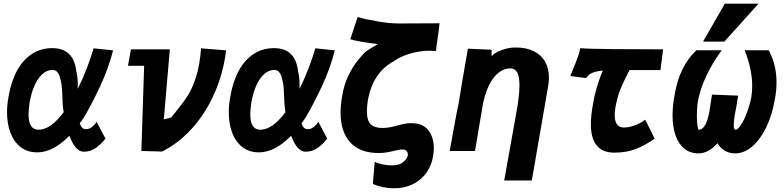

<svg xmlns="http://www.w3.org/2000/svg" viewBox="-20 -817 4240 1039"><path d="M18 -210Q18 -250 26.5 -295Q40 -375.5 72 -434.2Q104 -493 152.5 -524.8Q201 -556.5 263 -556.5Q379 -556.5 393 -431Q401 -401 401 -355.5L400.5 -336Q427 -388 449.8 -447.5Q472.5 -507 486.5 -555.5L592 -544.5Q567.5 -447.5 521.5 -349.2Q475.5 -251 432.5 -178.5L411.5 -150Q417 -133.5 425 -125.8Q433 -118 445.5 -118Q463 -118 478 -130Q493 -142 503 -157.5L550.5 -67Q529.5 -39 500.2 -17.5Q471 4 433 4Q388 4 355.5 -82.5Q267.5 7.5 181 7.5Q128.5 7.5 91.8 -21Q55 -49.5 36.5 -98.8Q18 -148 18 -210ZM134.5 -198Q134.5 -154.5 148.5 -134.8Q162.5 -115 188.5 -115Q254 -115 324.5 -210Q320 -237 319 -259.5L318 -286.5Q316.5 -321.5 315.2 -339.2Q314 -357 310.5 -373Q306 -394 301.8 -407Q297.5 -420 288.2 -429.2Q279 -438.5 264 -438.5Q222.5 -438.5 189.5 -393.5Q156.5 -348.5 141 -267.5Q134.5 -228.5 134.5 -198Z M760 -461H672.5L688.5 -550H899L866.5 -171Q869.5 -171 889.5 -176.2Q909.5 -181.5 909.5 -185Q926.5 -207 935.5 -217.5Q974 -265 998.2 -303.5Q1022.5 -342 1042 -404.2Q1061.5 -466.5 1068 -555.5L1203.5 -544.5Q1189 -423.5 1142.2 -315.8Q1095.5 -208 1022.2 -125.5Q949 -43 857 3L745 0Z M1218 -210Q1218 -250 1226.5 -295Q1240 -375.5 1272 -434.2Q1304 -493 1352.5 -524.8Q1401 -556.5 1463 -556.5Q1579 -556.5 1593 -431Q1601 -401 1601 -355.5L1600.5 -336Q1627 -388 1649.8 -447.5Q1672.5 -507 1686.5 -555.5L1792 -544.5Q1767.5 -447.5 1721.5 -349.2Q1675.5 -251 1632.5 -178.5L1611.5 -150Q1617 -133.5 1625 -125.8Q1633 -118 1645.5 -118Q1663 -118 1678 -130Q1693 -142 1703 -157.5L1750.5 -67Q1729.5 -39 1700.2 -17.5Q1671 4 1633 4Q1588 4 1555.5 -82.5Q1467.5 7.5 1381 7.5Q1328.5 7.5 1291.8 -21Q1255 -49.5 1236.5 -98.8Q1218 -148 1218 -210ZM1334.5 -198Q1334.5 -154.5 1348.5 -134.8Q1362.5 -115 1388.5 -115Q1454 -115 1524.5 -210Q1520 -237 1519 -259.5L1518 -286.5Q1516.5 -321.5 1515.2 -339.2Q1514 -357 1510.5 -373Q1506 -394 1501.8 -407Q1497.5 -420 1488.2 -429.2Q1479 -438.5 1464 -438.5Q1422.5 -438.5 1389.5 -393.5Q1356.5 -348.5 1341 -267.5Q1334.5 -228.5 1334.5 -198Z M2100.5 78Q2140.5 78 2160.8 61.2Q2181 44.5 2187.5 23Q2187 15 2185.5 9Q2184 3 2177.5 -2.5Q2171 -8 2157.5 -8Q2148 -8 2136 -5.8Q2124 -3.5 2111.5 -0.5Q2089 5 2070.2 8Q2051.5 11 2029 11Q1927 11 1875 -46.8Q1823 -104.5 1823 -207Q1823 -250 1832 -299.5Q1841.5 -358.5 1864.5 -406Q1887.5 -453.5 1909.5 -481.5Q1931.5 -509.5 1956 -535.5Q1992 -560.5 2025 -578.5Q1931.5 -589 1875.5 -604.5L1915.5 -725Q1955 -713 2021.2 -701.5Q2087.5 -690 2139 -690L2358.5 -691Q2357 -674 2354.2 -652.8Q2351.5 -631.5 2348.5 -612.5Q2341 -565 2339.5 -541Q2323 -542.5 2307 -542.5Q2250.5 -542.5 2197.5 -526.5Q2144.5 -510.5 2108.5 -484Q2000 -425 1971.5 -280Q1965.5 -242.5 1965.5 -216Q1965.5 -163.5 1986.5 -144Q2007.5 -124.5 2049 -124.5Q2071 -124.5 2089.2 -128Q2107.5 -131.5 2130 -138Q2155 -144.5 2170.5 -147.5Q2186 -150.5 2206 -150.5Q2268.5 -150.5 2298 -112.2Q2327.5 -74 2327.5 -16Q2327.5 7.5 2323 30.5Q2315.5 78.5 2287.8 117.5Q2260 156.5 2214.8 179.2Q2169.5 202 2111 202Q2083 202 2053.5 196Q2024 190 1997.5 178.5L2008 58.5Q2025 67.5 2051.8 72.8Q2078.5 78 2100.5 78Z M2791 -356Q2791 -403.5 2778.8 -425.2Q2766.5 -447 2742 -447Q2707.5 -447 2677.8 -423.5Q2648 -400 2626 -355Q2604 -310 2592 -246.5L2550.5 0H2413.5L2442 -156.5L2445 -172Q2455 -230.5 2460.5 -249.5Q2475.5 -346 2512 -553.5L2640 -548L2640.5 -513Q2659.5 -534 2697 -547Q2734.5 -560 2770.5 -560Q2828.5 -560 2869 -539.8Q2909.5 -519.5 2930 -482.8Q2950.5 -446 2950.5 -397Q2950.5 -374.5 2946 -349.5L2858 159.5H2708.5L2775 -211.5Q2791 -300 2791 -356Z M3081 -443Q3095.5 -477 3105.2 -503.5Q3115 -530 3120.5 -556.5Q3149 -552.5 3302.8 -551.2Q3456.5 -550 3568.5 -550L3554 -438H3387L3381.5 -427.5Q3352 -371 3336.8 -333Q3321.5 -295 3310.5 -237.5Q3306.5 -211 3306.5 -194.5Q3306.5 -127 3356 -127Q3382.5 -127 3414.5 -138.2Q3446.5 -149.5 3471.5 -169.5L3522.5 -67Q3475.5 -33 3424 -12Q3372.5 9 3304 9Q3177.5 9 3177.5 -145Q3177.5 -194.5 3190 -259.5Q3203.5 -343 3242 -435Q3205 -431.5 3184.5 -422.5Q3164 -413.5 3151.5 -394.5L3066 -405.5Z M3619.5 -192.5Q3619.5 -244.5 3630.5 -302.5Q3642.5 -378 3672.2 -439.8Q3702 -501.5 3748.5 -545H3885.5Q3783 -404.5 3756.5 -269.5Q3751 -233 3751 -191Q3751 -159.5 3754.2 -137.2Q3757.5 -115 3761.5 -115Q3800.5 -115 3818.5 -211.5L3833 -305L3974.5 -299.5L3970 -273Q3967.5 -256 3964 -235.5Q3960.5 -215 3957 -200.5Q3950.5 -159.5 3950.5 -139Q3950.5 -115 3960.5 -115Q3971.5 -115 3988.2 -139.2Q4005 -163.5 4020.8 -204.5Q4036.5 -245.5 4046 -292.5Q4050.5 -322 4050.5 -351Q4050.5 -443 4009.5 -545H4139.5Q4160 -509 4171 -465.2Q4182 -421.5 4182 -371.5Q4182 -324 4173 -279.5Q4159 -196 4127 -129.2Q4095 -62.5 4051 -24.8Q4007 13 3958.5 13Q3927 13 3902.5 -1.2Q3878 -15.5 3862.5 -42Q3840.5 -16 3814 -1.5Q3787.5 13 3759.5 13Q3715.5 13 3684 -12Q3652.5 -37 3636 -83.2Q3619.5 -129.5 3619.5 -192.5ZM3784.5 -592 3902.5 -797H4084.5L3900 -592Z"/></svg>

Font: JuliaMono Black
Style: Italic
Weight: 900
Italic angle: -9°
Monospace: yes
Designer: cormullion
Foundry: corm
Version: Version 0.057; ttfautohint (v1.8.4)